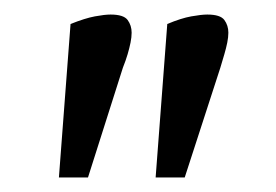

<svg xmlns="http://www.w3.org/2000/svg" viewBox="-20 -738 380 264"><path d="M194 -494 210 -705Q229 -713 243 -715.5Q257 -718 265 -718Q283 -718 288.5 -710.5Q294 -703 294 -693Q294 -687 292.5 -679.5Q291 -672 288.5 -663.5Q286 -655 283 -645L234 -494ZM61 -494 77 -705Q97 -713 110.5 -715.5Q124 -718 132 -718Q150 -718 155.5 -710.5Q161 -703 161 -693Q161 -687 159.5 -679.5Q158 -672 155.5 -663.5Q153 -655 149 -645L101 -494Z"/></svg>

Font: Faustina
Style: Italic
Weight: 400
Italic angle: -8°
Designer: Alfonso Garcia
Foundry: http://www.omnibus-type.com
Version: Version 1.200